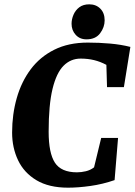

<svg xmlns="http://www.w3.org/2000/svg" viewBox="-20 -857 623 888"><path d="M295 11Q206 11 148.5 -23.5Q91 -58 63.5 -116Q36 -174 36 -244Q36 -328 57.5 -403.5Q79 -479 122 -536.5Q165 -594 231 -627Q297 -660 386 -660Q438 -660 489 -655.5Q540 -651 583 -640L553 -454H475L472 -557Q444 -572 415 -579Q386 -586 353 -586Q307 -586 274 -553Q241 -520 223 -446Q205 -372 205 -248Q205 -149 234 -104.5Q263 -60 336 -60Q356 -60 377 -65Q398 -70 415 -83L448 -219H526L510 -24Q455 -5 398.5 3Q342 11 295 11ZM380 -675Q349 -675 330 -696Q311 -717 311 -747Q311 -768 320 -789Q329 -810 347 -823.5Q365 -837 393 -837Q424 -837 444 -817Q464 -797 464 -763Q464 -731 443 -703Q422 -675 380 -675Z"/></svg>

Font: Faustina Light ExtraBold
Style: Italic
Weight: 800
Italic angle: -8°
Version: Version 1.200